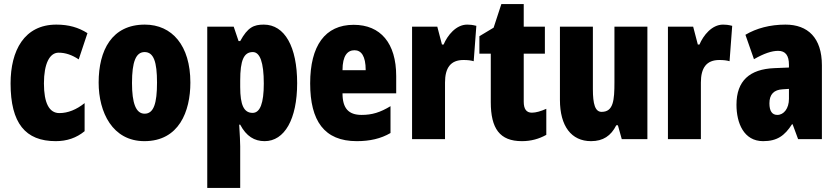

<svg xmlns="http://www.w3.org/2000/svg" viewBox="-20 -684 4110 944"><path d="M254 10C309 10 356 -6 396 -39V-177C356 -145 314 -128 272 -128C222 -128 196 -177 196 -274C196 -371 224 -425 268 -425C302 -425 334 -414 367 -392L410 -521C366 -549 318 -563 257 -563C99 -563 32 -435 32 -274C32 -78 105 10 254 10Z M916 -278C916 -460 826 -563 692 -563C530 -563 465 -437 465 -278C465 -132 533 10 690 10C860 10 916 -136 916 -278ZM629 -276C629 -380 648 -428 691 -428C736 -428 752 -379 752 -278C752 -176 736 -125 691 -125C648 -125 629 -177 629 -276Z M1277 -563C1228 -563 1198 -550 1161 -482H1153L1129 -553H999V240H1161V35C1161 14 1159 -21 1156 -71H1161C1191 -14 1231 10 1281 10C1379 10 1441 -98 1441 -275C1441 -454 1380 -563 1277 -563ZM1223 -428C1258 -428 1277 -378 1277 -273C1277 -177 1259 -129 1222 -129C1179 -129 1161 -168 1161 -256V-288C1161 -388 1179 -428 1223 -428Z M1719 -562C1578 -562 1505 -459 1505 -274C1505 -90 1574 10 1734 10C1798 10 1852 -2 1900 -30V-162C1849 -131 1809 -119 1758 -119C1694 -119 1664 -151 1664 -225H1928V-310C1928 -472 1851 -562 1719 -562ZM1723 -437C1756 -437 1778 -409 1778 -339H1664C1664 -411 1689 -437 1723 -437Z M2277 -563C2222 -563 2180 -510 2161 -465H2153L2130 -553H2006V0H2168V-278C2168 -350 2195 -389 2259 -389C2280 -389 2296 -387 2309 -383L2322 -557C2302 -562 2290 -563 2277 -563Z M2595 -130C2568 -130 2555 -148 2555 -184V-420H2659V-553H2555V-664H2445L2407 -548L2337 -506V-420H2393V-182C2393 -52 2437 10 2546 10C2591 10 2630 -1 2666 -21V-149C2639 -137 2615 -130 2595 -130Z M3163 -553H3001V-280C3001 -191 2996 -134 2938 -134C2906 -134 2895 -172 2895 -246V-553H2733V-193C2733 -64 2789 10 2886 10C2945 10 2984 -16 3010 -68H3018L3037 0H3163Z M3535 -563C3480 -563 3438 -510 3419 -465H3411L3388 -553H3264V0H3426V-278C3426 -350 3453 -389 3517 -389C3538 -389 3554 -387 3567 -383L3580 -557C3560 -562 3548 -563 3535 -563Z M3842 -563C3766 -563 3699 -545 3645 -513L3687 -393C3736 -421 3774 -434 3806 -434C3842 -434 3859 -411 3859 -366V-352L3787 -349C3666 -344 3601 -287 3601 -169C3601 -79 3637 10 3732 10C3801 10 3838 -17 3874 -73H3877L3904 0H4021V-363C4021 -498 3952 -563 3842 -563ZM3829 -245 3859 -247V-198C3859 -151 3834 -119 3802 -119C3776 -119 3763 -138 3763 -176C3763 -220 3785 -243 3829 -245Z"/></svg>

Font: Noto Sans Devanagari ExtraCondensed Black
Style: Regular
Weight: 900
Width: 2
Designer: Jelle Bosma - Monotype Design Team
Foundry: Monotype Imaging Inc.
Version: Version 2.004